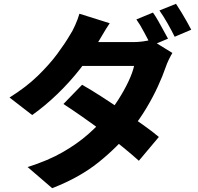

<svg xmlns="http://www.w3.org/2000/svg" viewBox="-20 -892 1040 1008"><path d="M783 -826Q796 -808 810.5 -782.5Q825 -757 838.5 -732Q852 -707 862 -689L774 -652Q758 -682 737 -722Q716 -762 696 -790ZM904 -872Q917 -853 932 -828Q947 -803 961 -778.5Q975 -754 984 -736L897 -699Q882 -730 859.5 -769.5Q837 -809 817 -837ZM411 -447Q457 -421 512 -385.5Q567 -350 624 -311Q681 -272 731 -236.5Q781 -201 814 -173L709 -48Q676 -78 627 -118Q578 -158 521.5 -200Q465 -242 410 -280.5Q355 -319 313 -346ZM885 -614Q876 -599 866 -578.5Q856 -558 849 -537Q834 -493 808.5 -437.5Q783 -382 748 -323.5Q713 -265 668 -209Q597 -120 497.5 -40Q398 40 254 96L125 -15Q233 -49 310 -93.5Q387 -138 442.5 -187Q498 -236 540 -285Q572 -323 602 -370Q632 -417 654 -463.5Q676 -510 684 -546H355L405 -671H680Q704 -671 730 -674.5Q756 -678 773 -683ZM556 -770Q537 -742 518.5 -710Q500 -678 490 -662Q455 -600 401.5 -531.5Q348 -463 283 -400Q218 -337 149 -288L30 -380Q118 -435 179 -494.5Q240 -554 281 -609.5Q322 -665 347 -708Q360 -727 374.5 -759.5Q389 -792 397 -820Z"/></svg>

Font: Noto Sans KR ExtraBold
Style: Regular
Weight: 800
Designer: Ryoko NISHIZUKA  (kana, bopomofo & ideographs); Paul D. Hunt (Latin, Greek & Cyrillic); Sandoll Communications , Soo-you
Foundry: Adobe
Version: Version 2.004-H2;hotconv 1.0.118;makeotfexe 2.5.65603